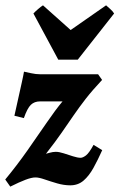

<svg xmlns="http://www.w3.org/2000/svg" viewBox="-31 -691 451 725"><path d="M354.5 -389.2Q317.4 -349.6 292.7 -317.9Q268.1 -286.1 247.1 -255.6Q226.1 -225.1 202.1 -190.4Q178.2 -155.8 142.6 -110.4Q142.6 -110.4 155.8 -114Q168.9 -117.7 179.7 -117.7Q191.9 -117.7 209.5 -112.1Q227.1 -106.4 244.6 -100.8Q262.2 -95.2 273.4 -95.2Q281.7 -95.2 293.5 -104Q305.2 -112.8 322.3 -144L355 -124Q338.4 -86.9 321.8 -56.9Q305.2 -26.9 284.4 -9Q263.7 8.8 234.4 8.8Q210.4 8.8 185.1 1.5Q159.7 -5.9 137.9 -13.4Q116.2 -21 103 -21Q88.4 -21 65.2 -12.2Q42 -3.4 7.8 13.7L-11.2 -13.2Q33.2 -66.9 72.8 -123.3Q112.3 -179.7 145.8 -228.5Q179.2 -277.3 205.1 -308.1H120.1Q99.1 -308.1 85.7 -295.4Q72.3 -282.7 59.1 -245.1L23.4 -253.9Q29.3 -280.8 36.9 -314.7Q44.4 -348.6 51 -378.2Q57.6 -407.7 59.6 -420.4Q67.9 -418.5 86.2 -414.6Q104.5 -410.6 120.1 -410.6H339.4ZM399.9 -640.1 262.7 -465.8H189L95.2 -640.1Q102.1 -647.5 112.8 -656.7Q123.5 -666 131.3 -670.9L235.8 -577.6L369.6 -670.9Q375 -666 385 -657.2Q395 -648.4 399.9 -640.1Z"/></svg>

Font: Dai Banna SIL
Style: Bold Italic
Weight: 700
Italic angle: -11°
Designer: Victor Gaultney
Foundry: SIL International
Version: Version 4.000